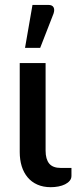

<svg xmlns="http://www.w3.org/2000/svg" viewBox="-20 -772 317 798"><path d="M62 -510H169.5V-146Q169.5 -110.5 184.5 -92.2Q199.5 -74 233 -74H277V-41Q277 -29.5 269.8 -20.8Q262.5 -12 250.5 -6Q238.5 0 223 3Q207.5 6 191 6Q159.5 6 135.2 -4.8Q111 -15.5 94.8 -35Q78.5 -54.5 70.2 -81.2Q62 -108 62 -140ZM84 -573 115 -751.5H181.5Q197 -751.5 202.5 -741.8Q208 -732 202.5 -715.5L147 -573Z"/></svg>

Font: Lato 2
Style: Regular
Weight: 600
Designer: Lukasz Dziedzic with Adam Twardoch and Botio Nikoltchev
Foundry: tyPoland Lukasz Dziedzic
Version: Version 2.015; 2015-08-06; http://www.latofonts.com/